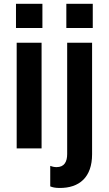

<svg xmlns="http://www.w3.org/2000/svg" viewBox="-20 -766 561 991"><path d="M62.5 -746.4V-621.4H198.9V-746.4ZM322.4 -746.4V-621.4H458.8V-746.4ZM66.1 0H194.6V-545.5H66.1ZM286.2 204.2C390.3 205.3 455.3 148.1 455.3 30.2V-545.5H326.7V29.1C326.7 68.2 312.5 96.6 272 96.6C259.2 96.6 246.8 93.4 239.3 90.2V196C252.1 201 263.5 203.8 286.2 204.2Z"/></svg>

Font: TID UI Semi Bold
Style: Regular
Weight: 600
Designer: The TID Project Authors
Foundry: Bakken & Bæck
Version: Version 1.001;hotconv 1.0.109;makeotfexe 2.5.65596